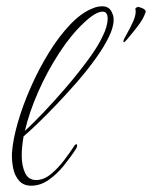

<svg xmlns="http://www.w3.org/2000/svg" viewBox="-20 -582 483 610"><path d="M79 8Q55 8 41 -7.5Q27 -23 22 -47Q17 -71 18 -96Q21 -139 37 -194Q53 -249 78.5 -306.5Q104 -364 135.5 -415Q167 -466 202 -503Q237 -540 271 -554Q282 -559 290 -560.5Q298 -562 305 -562Q329 -562 337 -539Q341 -531 341 -519Q341 -495 325 -463Q311 -434 285 -397.5Q259 -361 226.5 -323.5Q194 -286 161 -251.5Q128 -217 100 -190Q72 -163 55 -149Q49 -116 49 -87Q49 -56 59.5 -33Q70 -10 95 -10Q119 -10 142 -29Q165 -48 184.5 -74Q204 -100 217 -120Q221 -124 222 -124Q225 -124 225 -119Q225 -115 222 -110Q204 -82 182 -55Q160 -28 134 -10Q108 8 79 8ZM59 -166Q81 -186 116.5 -223Q152 -260 190.5 -305Q229 -350 261 -393.5Q293 -437 308 -471Q314 -483 318 -497Q322 -511 322 -523Q322 -545 306 -545Q284 -545 247 -510Q206 -472 168 -413.5Q130 -355 101.5 -290.5Q73 -226 59 -166ZM374 -448Q373 -448 372 -450Q372 -456 383 -474.5Q394 -493 404 -516Q414 -539 410 -555Q412 -558 418 -560Q423 -560 433 -555.5Q443 -551 443 -545Q443 -544 442.5 -544Q442 -544 442 -542Q436 -523 418.5 -500Q401 -477 387 -461Q386 -459 381.5 -454.5Q377 -450 375 -448Z"/></svg>

Font: Waterfall
Style: Regular
Weight: 400
Designer: Robert E. Leuschke
Foundry: Robert E. Leuschke
Version: Version 1.010; ttfautohint (v1.8.3)